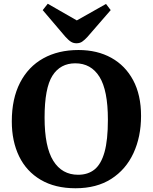

<svg xmlns="http://www.w3.org/2000/svg" viewBox="-20 -991 815 1025"><path d="M383 14Q274 14 197.5 -31Q121 -76 82 -156.5Q43 -237 43 -343Q43 -464 87 -549.5Q131 -635 211 -679.5Q291 -724 399 -724Q499 -724 574 -682.5Q649 -641 691 -562.5Q733 -484 733 -372Q733 -261 692.5 -173.5Q652 -86 574 -36Q496 14 383 14ZM397 -58Q450 -58 485 -86.5Q520 -115 538 -179Q556 -243 556 -352Q556 -509 511 -581Q466 -653 382 -653Q302 -653 260 -587Q218 -521 218 -363Q218 -207 264.5 -132.5Q311 -58 397 -58ZM388 -760Q372 -760 359 -768Q346 -776 328 -796L208 -937L235 -971L390 -882L546 -970L571 -937L446 -793Q431 -777 418.5 -768.5Q406 -760 388 -760Z"/></svg>

Font: Literata 36pt
Style: Bold
Weight: 700
Designer: Latin by Veronika Burian and Jose Scaglione. Greek by Irene Vlachou. Cyrillic by Vera Evstafieva.
Foundry: TypeTogether
Version: Version 3.002